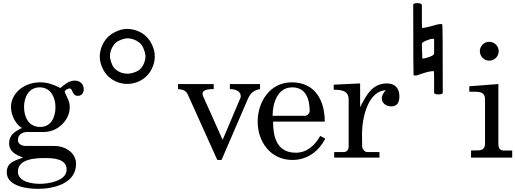

<svg xmlns="http://www.w3.org/2000/svg" viewBox="-20 -1003 3280 1222"><path d="M23 94C23 185 159 199 222 199C321 199 464 165 464 41C464 -33 394 -74 325 -74H144C121 -74 94 -85 94 -112C94 -145 121 -162 151 -163H261C345 -163 424 -236 424 -321C424 -359 407 -381 393 -415L392 -418C392 -430 413 -440 423 -440C445 -440 436 -393 476 -393C499 -393 513 -412 513 -434C513 -468 489 -490 456 -490C419 -490 392 -466 364 -443C321 -465 283 -479 235 -479C133 -479 50 -409 50 -323C50 -243 108 -190 119 -190H120C120 -189 119 -188 119 -188C77 -168 38 -144 38 -92C38 -37 82 -17 127 0C77 19 23 28 23 94ZM94 89C94 8 207 3 263 3C312 3 404 4 404 76C404 149 288 167 235 167C184 167 94 155 94 89ZM133 -323C133 -384 163 -447 233 -447C303 -447 333 -382 333 -321C333 -260 307 -195 236 -195C162 -195 133 -258 133 -323Z M790 -469C815 -469 839 -474 864 -485C908 -506 938 -539 954 -584C962 -604 965 -624 965 -644C965 -669 960 -693 948 -717C928 -761 895 -792 850 -808C830 -815 810 -819 790 -819C765 -819 741 -813 716 -801C673 -781 643 -748 626 -703C619 -683 615 -663 615 -643C615 -618 621 -594 632 -570C652 -526 685 -496 731 -479C751 -472 771 -469 790 -469ZM792 -534C779 -534 766 -536 753 -540C724 -551 705 -567 695 -589C685 -611 680 -630 680 -646C680 -658 682 -671 686 -683C697 -712 713 -732 735 -743C757 -754 776 -759 792 -759C805 -759 818 -756 831 -752C859 -741 879 -725 890 -702C900 -680 906 -660 906 -644C906 -632 903 -619 899 -606C888 -577 872 -558 849 -548C827 -538 808 -534 792 -534Z M1363 15H1390L1557 -372C1574 -411 1594 -428 1635 -436V-468H1443V-436C1480 -436 1512 -421 1512 -393C1512 -388 1512 -384 1510 -379L1397 -113L1273 -390C1270 -396 1269 -401 1269 -406C1269 -435 1317 -436 1340 -436V-468H1113V-436C1138 -434 1162 -429 1174 -404Z M1620 -229C1620 -99 1703 15 1841 15C1933 15 2008 -37 2050 -121L2018 -138C1985 -78 1933 -31 1863 -31C1742 -31 1718 -131 1718 -229H2047C2047 -363 1986 -479 1837 -479C1699 -479 1620 -356 1620 -229ZM1840 -447C1931 -447 1951 -365 1951 -294C1950 -281 1935 -266 1922 -266H1715C1715 -345 1745 -447 1840 -447Z M2107 -35V0H2395V-35H2317C2302 -35 2285 -55 2285 -70V-71C2285 -78 2284 -147 2284 -155C2286 -267 2327 -424 2436 -429C2424 -417 2410 -397 2410 -378C2410 -345 2438 -326 2471 -326C2511 -326 2522 -355 2522 -391C2522 -439 2495 -472 2444 -472H2442C2346 -472 2308 -390 2272 -321V-472L2104 -464V-432C2152 -431 2199 -428 2199 -369V-67C2199 -53 2188 -35 2168 -35Z M2668 -630 2665 -724C2665 -732 2680 -741 2710 -751C2716 -754 2724 -756 2733 -756C2737 -756 2740 -755 2743 -754V-665C2743 -658 2739 -653 2730 -648C2721 -643 2710 -639 2698 -636C2685 -632 2675 -630 2668 -630ZM2771 -402C2789 -402 2798 -406 2798 -413C2798 -701 2797 -846 2795 -848C2792 -849 2790 -850 2787 -850C2776 -850 2763 -848 2746 -842C2706 -831 2679 -825 2666 -825C2665 -826 2665 -876 2665 -973C2665 -974 2663 -976 2659 -979C2654 -982 2647 -983 2638 -983C2619 -983 2610 -980 2610 -973C2610 -677 2611 -528 2612 -526C2613 -523 2618 -522 2627 -522C2630 -522 2642 -526 2665 -534C2697 -545 2720 -550 2734 -550C2738 -550 2741 -550 2742 -549C2743 -548 2743 -502 2743 -413C2743 -406 2752 -402 2771 -402Z M2978 -45V0H3240V-45H3186C3165 -45 3152 -57 3152 -87V-468L2967 -454V-419H3004C3037 -419 3067 -414 3067 -372V-88C3067 -57 3049 -46 3021 -46ZM3034 -677C3034 -644 3061 -617 3094 -617C3127 -617 3154 -644 3154 -677C3154 -710 3127 -737 3094 -737C3061 -737 3034 -710 3034 -677Z"/></svg>

Font: MusAnalysis
Style: Regular
Weight: 400
Version: Version 2.0